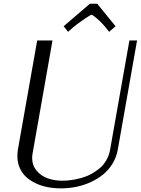

<svg xmlns="http://www.w3.org/2000/svg" viewBox="-20 -1011 763 1041"><path d="M723.1 -791.5 618.7 -200.2Q611.3 -158.7 590.1 -123.8Q568.8 -88.9 538.6 -64.5Q508.3 -40 470.5 -22.9Q432.6 -5.9 392.3 2.2Q352.1 10.3 310.5 10.3Q272.9 10.3 238.5 3.7Q204.1 -2.9 174.1 -17.1Q144 -31.2 121.8 -51.5Q99.6 -71.8 86.9 -100.8Q74.2 -129.9 74.2 -164.1Q74.2 -181.6 77.1 -200.2L181.6 -791.5H264.6L156.7 -179.2Q154.3 -166.5 154.3 -154.3Q154.3 -114.7 178 -86.2Q201.7 -57.6 238 -44.4Q274.4 -31.2 317.9 -31.2Q342.3 -31.2 367.7 -34.9Q393.1 -38.6 420.9 -46.1Q448.7 -53.7 473.6 -67.1Q498.5 -80.6 520 -98.4Q541.5 -116.2 556.6 -142.6Q571.8 -168.9 577.1 -200.2L681.6 -791.5ZM507.3 -990.7 606.4 -868.7 571.8 -838.4 552.7 -862.3Q540.5 -877.9 522.9 -894.8Q505.4 -911.6 492.4 -921.4Q479.5 -931.2 476.6 -931.2Q471.7 -931.2 433.1 -904.8Q394.5 -878.4 376 -862.3L349.1 -838.4L325.2 -868.7L467.3 -990.7Z"/></svg>

Font: Resagnicto
Style: Italic
Weight: 500
Italic angle: -10°
Version: Version 0.999